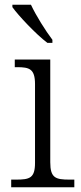

<svg xmlns="http://www.w3.org/2000/svg" viewBox="-20 -786 342 806"><path d="M179 -606H200V-619C171 -657 131 -721 110 -766H32V-756C57 -721 131 -642 179 -606ZM27 0H292V-32H272C213 -32 191 -39 191 -105V-536H42V-504H52C103 -504 127 -497 127 -433V-102C127 -38 104 -32 47 -32H27Z"/></svg>

Font: Noto Serif Tamil Light
Style: Italic
Weight: 300
Italic angle: -12°
Designer: Indian Type Foundry, Tom Grace, and the Monotype Design Team
Foundry: Monotype Imaging Inc.
Version: Version 2.003